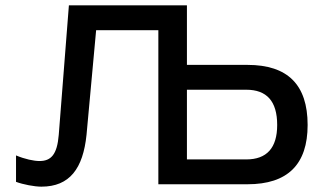

<svg xmlns="http://www.w3.org/2000/svg" viewBox="-20 -690 1215 719"><path d="M238 -670 200 -185C194 -111 171 -87 128 -87C107 -87 73 -94 40 -108V-9C67 1 109 9 135 9C241 9 291 -59 304 -185L340 -577H573V0H907C1057 0 1132 -74 1132 -222C1132 -373 1057 -447 907 -447H680V-670ZM680 -93V-354H902C979 -354 1018 -311 1018 -222C1018 -136 979 -93 902 -93Z"/></svg>

Font: LT Wave Text Medium
Style: Regular
Weight: 500
Designer: Daniel Lyons
Version: Version 2.5 (Glyphs App)